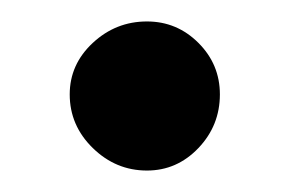

<svg xmlns="http://www.w3.org/2000/svg" viewBox="-20 -148 270 179"><path d="M45 -60Q45 -88 66.5 -108Q88 -128 117 -128Q145 -128 165 -108Q185 -88 185 -60Q185 -31 165 -10Q145 11 117 11Q88 11 66.5 -10Q45 -31 45 -60Z"/></svg>

Font: Open Sauce Sans Medium
Style: Regular
Weight: 500
Designer: Alfredo Marco Pradil
Foundry: Creative Sauce Fz LLC
Version: Version 1.477